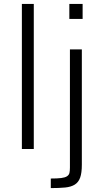

<svg xmlns="http://www.w3.org/2000/svg" viewBox="-20 -763 531 983"><path d="M92 0ZM92 0V-743H153V0ZM335 -666V-743H403V-666ZM240 151Q274 151 293.5 148.5Q313 146 323 139.5Q333 133 335.5 122.5Q338 112 338 95V-510H399V80Q399 122 390.5 146Q382 170 363 182Q344 194 313.5 197Q283 200 240 200Z"/></svg>

Font: Azeri Sans Light
Style: Regular
Weight: 300
Designer: Hector Gatti & Omnibus-Type (original fonts) / Cristiano Sobral (main changes and remastering)
Version: Version 1.000; ttfautohint (v1.6)